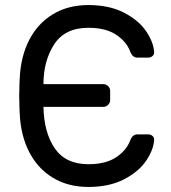

<svg xmlns="http://www.w3.org/2000/svg" viewBox="-20 -730 676 760"><path d="M522 -198H568Q577 -198 584 -191.5Q591 -185 590 -176Q588 -138 559 -94.5Q530 -51 471.5 -20.5Q413 10 330 10Q250 10 190 -26Q130 -62 96 -127.5Q62 -193 58 -281L57 -306Q56 -324 56 -350L57 -396L58 -419Q62 -507 96 -572.5Q130 -638 190 -674Q250 -710 330 -710Q413 -710 471.5 -679.5Q530 -649 559 -605.5Q588 -562 590 -524Q591 -515 584 -508.5Q577 -502 568 -502H522Q514 -502 507 -508Q500 -514 496 -524Q482 -564 440.5 -592Q399 -620 330 -620Q237 -620 194.5 -554.5Q152 -489 152 -397H389Q400 -397 408 -389Q416 -381 416 -370V-334Q416 -323 408 -315Q400 -307 389 -307H152Q154 -205 197 -142.5Q240 -80 330 -80Q399 -80 440.5 -108Q482 -136 496 -176Q500 -186 507 -192Q514 -198 522 -198Z"/></svg>

Font: Hezaedrus
Style: Regular
Weight: 400
Designer: Hubert & Fischer
Foundry: Hubert & Fischer
Version: Version 1.10;September 3, 2019;FontCreator 11.5.0.2425 64-bi